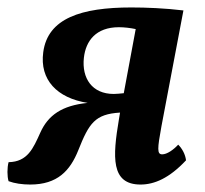

<svg xmlns="http://www.w3.org/2000/svg" viewBox="-38 -486 549 515"><path d="M440 -98C427 -84 410 -72 397 -72C383 -72 384 -87 395 -147L454 -458C404 -464 354 -466 314 -466C180 -466 90 -437 78 -346C68 -272 115 -223 197 -210C128 -203 91 -177 70 -130C51 -88 36 -52 -15 -51C-19 -36 -19 -13 -15 0C1 6 22 9 43 9C116 9 150 -28 172 -83C201 -156 217 -180 284 -184L281 -166C264 -65 259 9 339 9C376 9 416 -8 461 -56C459 -72 451 -87 440 -98ZM187 -331C192 -376 219 -413 281 -413C295 -413 312 -411 326 -408L294 -236C284 -235 274 -234 267 -234C209 -234 181 -276 187 -331Z"/></svg>

Font: Vollkorn Semibold
Style: Italic
Weight: 600
Italic angle: -11°
Designer: Friedrich Althausen
Foundry: Friedrich Althausen
Version: Version 4.015;PS 004.015;hotconv 1.0.88;makeotf.lib2.5.64775